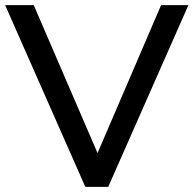

<svg xmlns="http://www.w3.org/2000/svg" viewBox="-26 -725 751 745"><path d="M305 0 -6 -705H105L371 -88H334L599 -705H705L394 0Z"/></svg>

Font: Nunito Sans 12pt SemiBold
Style: Regular
Weight: 600
Designer: Vernon Adams
Foundry: Vernon Adams
Version: Version 3.101;gftools[0.9.27]